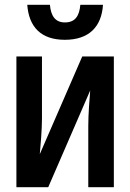

<svg xmlns="http://www.w3.org/2000/svg" viewBox="-20 -776 540 796"><path d="M249 -611C349 -611 401 -665 407 -756H313C309 -709 291 -683 249 -683C210 -683 191 -709 187 -756H93C100 -664 150 -611 249 -611ZM48 0H180L354 -401C351 -365 346 -302 346 -253V0H452V-542H321L145 -137C148 -168 154 -240 154 -284V-542H48Z"/></svg>

Font: Noto Sans Mono ExtraCondensed SemiBold
Style: Regular
Weight: 600
Width: 2
Designer: Monotype Design Team
Foundry: Monotype Imaging Inc.
Version: Version 2.014